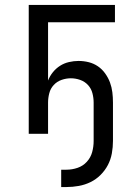

<svg xmlns="http://www.w3.org/2000/svg" viewBox="-20 -540 540 775"><path d="M227 215V145H248Q271 145 293 137.5Q315 130 330.5 113Q346 96 352 74Q358 52 358 29V-126Q358 -145 353 -164Q348 -183 335 -197Q322 -211 303.5 -217.5Q285 -224 266 -224Q247 -224 228.5 -217.5Q210 -211 197 -197Q184 -183 179 -164Q174 -145 174 -126V0H96V-520H444V-450H174V-215Q181 -233 193.5 -248.5Q206 -264 222.5 -274.5Q239 -285 258.5 -289.5Q278 -294 297 -294Q318 -294 338 -289Q358 -284 375 -272.5Q392 -261 404.5 -243.5Q417 -226 424 -207Q431 -188 433.5 -167.5Q436 -147 436 -126V29Q436 54 431.5 79Q427 104 415.5 126Q404 148 386 166Q368 184 345.5 195Q323 206 298 210.5Q273 215 248 215Z"/></svg>

Font: Iosevka Term Curly
Style: Regular
Weight: 400
Designer: Belleve Invis
Foundry: Belleve Invis
Version: Version 32.3.0